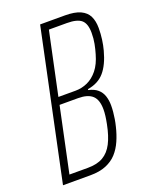

<svg xmlns="http://www.w3.org/2000/svg" viewBox="-132 -760 653 831"><g transform="rotate(-20 195.0 -344.0)"><path d="M12 0 157 -688H271Q316 -688 342 -676Q368 -664 379 -641.5Q390 -619 390 -587Q390 -560 386.5 -534.5Q383 -509 377 -487Q361 -427 333 -394.5Q305 -362 256 -354L255 -350Q282 -344 297.5 -330.5Q313 -317 319.5 -297Q326 -277 326 -254Q326 -239 324.5 -223.5Q323 -208 320.5 -192.5Q318 -177 314 -161Q306 -127 293 -97.5Q280 -68 260.5 -46.5Q241 -25 211 -12.5Q181 0 138 0ZM54 -34H139Q182 -34 209.5 -50Q237 -66 254 -99Q271 -132 281 -183Q285 -203 287 -219Q289 -235 289 -249Q289 -293 268 -312.5Q247 -332 202 -332H117ZM124 -366H203Q232 -366 258.5 -378Q285 -390 306 -416Q327 -442 339 -485Q345 -505 349.5 -528Q354 -551 354 -578Q354 -620 334.5 -637Q315 -654 268 -654H185Z"/></g></svg>

Font: Saira ExtraCondensed Thin
Style: Italic
Weight: 250
Width: 2
Italic angle: -12°
Designer: Hector Gatti with collaboration of the Omnibus-Type team
Foundry: Omnibus-Type
Version: Version 1.101